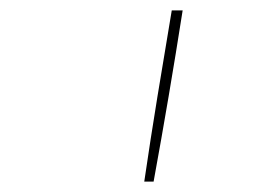

<svg xmlns="http://www.w3.org/2000/svg" viewBox="-20 -792 540 370"><path d="M258 -442Q270 -524 283.5 -606.5Q297 -689 311 -772H332Q319 -689 305 -606.5Q291 -524 276 -442Z"/></svg>

Font: Iosevka SS04 Thin
Style: Italic
Weight: 100
Italic angle: -9°
Monospace: yes
Designer: Belleve Invis
Foundry: Belleve Invis
Version: Version 19.0.0; ttfautohint (v1.8.4)